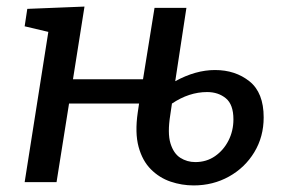

<svg xmlns="http://www.w3.org/2000/svg" viewBox="-20 -554 858 584"><path d="M569 10Q533 10 499 -1.5Q465 -13 439 -39Q413 -65 401.5 -107.5Q390 -150 399 -212L403 -239H190L152 0H55L127 -457L55 -474L63 -527L237 -534L202 -313H415L450 -530H547L513 -307Q575 -341 634 -341Q696 -341 739 -306.5Q782 -272 782 -197Q782 -138 753.5 -91Q725 -44 676.5 -17Q628 10 569 10ZM498 -205Q489 -149 498.5 -118Q508 -87 528.5 -74Q549 -61 574 -61Q608 -61 634 -79Q660 -97 675 -126.5Q690 -156 690 -191Q690 -236 667 -255Q644 -274 610 -274Q555 -274 503 -239Z"/></svg>

Font: Bitter Medium
Style: Italic
Weight: 500
Italic angle: -9°
Designer: Sol Matas, and Bitter project Authors
Foundry: Sol Matas
Version: Version 2.001